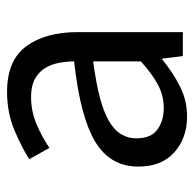

<svg xmlns="http://www.w3.org/2000/svg" viewBox="-23 -515 550 544"><g transform="rotate(-90 252.0 -243.0)"><path d="M194 12Q133 12 92.5 -24Q52 -60 52 -126Q52 -206 123 -248.5Q194 -291 350 -308Q350 -331 345.5 -353Q341 -375 330 -392Q319 -409 299.5 -419.5Q280 -430 250 -430Q208 -430 171 -414Q134 -398 105 -378L73 -435Q107 -457 156 -477.5Q205 -498 264 -498Q353 -498 393 -443.5Q433 -389 433 -298V0H365L358 -58H355Q320 -29 280 -8.5Q240 12 194 12ZM218 -54Q253 -54 284 -70.5Q315 -87 350 -119V-254Q289 -246 247.5 -235Q206 -224 180.5 -209Q155 -194 143.5 -174.5Q132 -155 132 -132Q132 -90 157 -72Q182 -54 218 -54Z"/></g></svg>

Font: Giro Regular
Style: Regular
Weight: 400
Designer: Paul D. Hunt
Foundry: Adobe Systems Incorporated
Version: Version 1.000;PS 1.0;hotconv 1.0.88;makeotf.lib2.5.647800